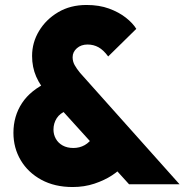

<svg xmlns="http://www.w3.org/2000/svg" viewBox="-20 -741 742 772"><path d="M499 0 179 -353Q142 -395 125.5 -433Q109 -471 109 -516Q109 -570 137 -616.5Q165 -663 214 -692Q263 -721 328 -721Q379 -721 418.5 -706.5Q458 -692 486 -670Q514 -648 528 -625L415 -514Q396 -540 376 -551Q356 -562 332 -562Q306 -562 289 -547Q272 -532 272 -511Q272 -494 280 -479.5Q288 -465 302 -448L702 0ZM272 11Q200 11 146.5 -18Q93 -47 63.5 -96.5Q34 -146 34 -207Q34 -274 68.5 -326.5Q103 -379 175 -412L248 -296Q221 -286 208 -265.5Q195 -245 195 -220Q195 -200 204.5 -183Q214 -166 232 -156Q250 -146 275 -146Q300 -146 320.5 -157.5Q341 -169 357 -194L477 -76Q461 -56 430.5 -36Q400 -16 359.5 -2.5Q319 11 272 11Z"/></svg>

Font: Outfit Thin ExtraBold
Style: Regular
Weight: 800
Version: Version 1.100;gftools[0.9.27]